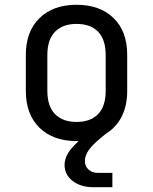

<svg xmlns="http://www.w3.org/2000/svg" viewBox="-20 -580 640 803"><path d="M372 203Q317 203 283.5 176.5Q250 150 250 110Q250 88 262.5 64.5Q275 41 309 10H300Q202 10 145 -46Q88 -102 88 -200V-350Q88 -448 145 -504Q202 -560 300 -560Q398 -560 455 -504.5Q512 -449 512 -351V-200Q512 -138 489 -92.5Q466 -47 423 -21L399 -1Q365 27 350 49.5Q335 72 335 93Q335 115 350 129Q365 143 390 143H450V203ZM300 -70Q359 -70 390.5 -103Q422 -136 422 -200V-350Q422 -414 390.5 -447Q359 -480 300 -480Q242 -480 210 -447Q178 -414 178 -350V-200Q178 -136 210 -103Q242 -70 300 -70Z"/></svg>

Font: JetBrains Mono NL
Style: Regular
Weight: 400
Monospace: yes
Designer: Philipp Nurullin, Konstantin Bulenkov
Foundry: JetBrains
Version: Version 2.305; ttfautohint (v1.8.4.7-5d5b)